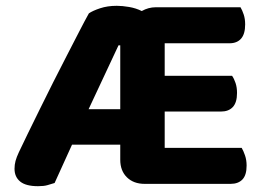

<svg xmlns="http://www.w3.org/2000/svg" viewBox="-20 -631 909 661"><path d="M478 2Q440 2 417 -20.5Q394 -43 394 -81V-133H228L168 -1Q155 3 143 6.5Q131 10 111 10Q69 10 49.5 -6Q30 -22 30 -50Q30 -64 33.5 -77Q37 -90 45 -107Q57 -133 76 -171.5Q95 -210 117 -255Q139 -300 163 -347.5Q187 -395 210 -439.5Q233 -484 252.5 -522Q272 -560 286 -585Q299 -594 324.5 -602.5Q350 -611 382 -611Q401 -611 424.5 -607Q448 -603 468 -593Q491 -606 516 -606H808Q814 -596 819 -581Q824 -566 824 -547Q824 -514 810 -498Q796 -482 770 -482H547V-370H779Q786 -360 791 -345Q796 -330 796 -311Q796 -278 781.5 -262.5Q767 -247 741 -247H547V-122H812Q818 -112 823.5 -96Q829 -80 829 -61Q829 -28 814.5 -13Q800 2 774 2ZM285 -255H394V-475H388Z"/></svg>

Font: Baloo Da 2
Style: Bold
Weight: 700
Designer: Noopur Datye, Sulekha Rajkumar and Ek Type
Foundry: Ek Type
Version: Version 1.640;hotconv 1.0.111;makeotfexe 2.5.65597; ttfautoh